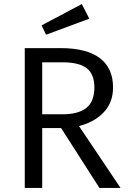

<svg xmlns="http://www.w3.org/2000/svg" viewBox="-20 -926 640 946"><path d="M369 -305 574 0H470L281 -295H188V0H102V-689H278Q406 -689 471.5 -640Q537 -591 537 -495Q537 -421 491 -372.5Q445 -324 369 -305ZM288 -619H188V-363H289Q366 -363 405.5 -394.5Q445 -426 445 -495Q445 -561 407 -590Q369 -619 288 -619ZM420 -834 207 -755 185 -801 383 -906Z"/></svg>

Font: Fira Mono
Style: Regular
Weight: 400
Designer: Carrois Corporate & Edenspiekermann AG
Foundry: Carrois Corporate GbR & Edenspiekermann AG
Version: Version 3.206